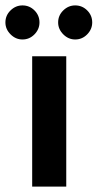

<svg xmlns="http://www.w3.org/2000/svg" viewBox="-46 -690 361 710"><path d="M73 0V-482H199V0ZM37 -544Q12 -544 -7 -563Q-26 -582 -26 -607Q-26 -633 -7 -651.5Q12 -670 37 -670Q63 -670 81.5 -651.5Q100 -633 100 -607Q100 -582 81.5 -563Q63 -544 37 -544ZM232 -544Q207 -544 188 -563Q169 -582 169 -607Q169 -633 188 -651.5Q207 -670 232 -670Q258 -670 276.5 -651.5Q295 -633 295 -607Q295 -582 276.5 -563Q258 -544 232 -544Z"/></svg>

Font: Zen Kaku Gothic Antique Black
Style: Regular
Weight: 900
Designer: Yoshimichi Ohira
Foundry: Positype
Version: Version 1.001